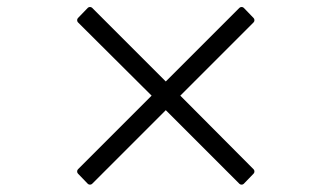

<svg xmlns="http://www.w3.org/2000/svg" viewBox="-20 -632 935 542"><path d="M656 -610 448 -402 240 -610C237 -613 231 -613 228 -610L200 -581C197 -578 197 -572 200 -569L408 -362L200 -154C197 -151 197 -145 200 -142L228 -113C231 -110 237 -110 240 -113L448 -321L656 -113C659 -110 665 -110 668 -113L696 -142C699 -145 699 -151 696 -154L489 -362L696 -569C699 -572 699 -578 696 -581L668 -610C665 -613 659 -613 656 -610Z"/></svg>

Font: Shippori Mincho OTF Medium
Style: Regular
Weight: 500
Designer: FONTDASU
Foundry: FONTDASU / Google Inc. / but / Adobe
Version: Version 3.300;hotconv 1.0.109;makeotfexe 2.5.65596